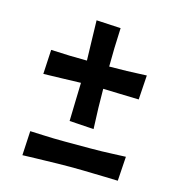

<svg xmlns="http://www.w3.org/2000/svg" viewBox="-87 -677 655 700"><g transform="rotate(15 240.5 -327.5)"><path d="M193 -220Q194 -264 195 -296Q196 -328 197 -365Q160 -364 129.5 -363Q99 -362 56 -361L61 -453Q102 -451 132 -450Q162 -449 197 -449Q196 -488 195 -521Q194 -554 193 -600L285 -595Q283 -551 282 -518.5Q281 -486 281 -449Q316 -449 347.5 -450Q379 -451 422 -453L416 -361Q375 -362 345 -363Q315 -364 281 -365Q281 -327 282 -293.5Q283 -260 285 -214ZM419 -55Q392 -56 370.5 -56.5Q349 -57 328.5 -57.5Q308 -58 287 -58.5Q266 -59 239 -59Q212 -59 190.5 -58.5Q169 -58 149 -57.5Q129 -57 107.5 -56.5Q86 -56 59 -55L64 -147Q91 -146 112 -145Q133 -144 153.5 -143.5Q174 -143 195.5 -143Q217 -143 244 -143Q271 -143 292.5 -143Q314 -143 334.5 -143.5Q355 -144 376.5 -145Q398 -146 425 -147Z"/></g></svg>

Font: Cantora One
Style: Regular
Weight: 400
Designer: Pablo Impallari, Rodrigo Fuenzalida
Foundry: Pablo Impallari
Version: Version 1.002; ttfautohint (v0.8) -G 200 -r 50